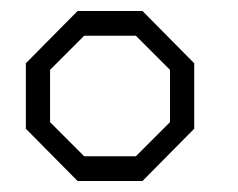

<svg xmlns="http://www.w3.org/2000/svg" viewBox="-20 -757 433 349"><path d="M121 -428 27 -523V-642L121 -737H239L333 -642V-523L239 -428ZM133 -473H227L289 -535V-630L227 -692H133L71 -630V-535Z"/></svg>

Font: Tomorrow Light
Style: Regular
Weight: 300
Designer: Tony de Marco, Monica Rizzolli
Foundry: Just in Type
Version: Version 2.002